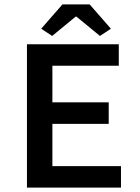

<svg xmlns="http://www.w3.org/2000/svg" viewBox="-20 -856 640 876"><path d="M103 0V-654H522V-556H219V-389H476V-291H219V-98H532V0ZM218 -692 168 -725 265 -836H389L486 -725L436 -692L329 -780H325Z"/></svg>

Font: Source Code Pro ExtraLight SemiBold
Style: Regular
Weight: 600
Monospace: yes
Version: Version 1.018;hotconv 1.0.116;makeotfexe 2.5.65601